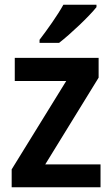

<svg xmlns="http://www.w3.org/2000/svg" viewBox="-20 -786 471 806"><path d="M385 -756V-766H246C221 -721 179 -662 146 -619V-606H228C276 -643 355 -718 385 -756ZM402 0V-96H170L394 -460V-543H42V-446H258L29 -75V0Z"/></svg>

Font: Noto Sans Myanmar UI SemiCondensed SemiBold
Style: Regular
Weight: 600
Width: 4
Designer: Monotype Design Team
Foundry: Monotype Imaging Inc.
Version: Version 2.103